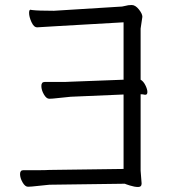

<svg xmlns="http://www.w3.org/2000/svg" viewBox="-20 -735 678 766"><path d="M212 -631Q174 -629 129 -626H128Q115 -626 105.5 -647Q96 -668 96 -684Q96 -700 107 -695H108Q132 -692 195 -692L452 -708Q468 -708 479.5 -711.5Q491 -715 505.5 -715Q520 -715 534 -697.5Q548 -680 548 -668L541 -621V-417Q552 -411 560 -395Q568 -379 568 -368Q568 -357 560 -357H558Q550 -359 541 -359V-54L545 -3Q545 11 531 11Q517 11 498 5Q479 -1 478 -2L177 2Q154 4 128.5 7Q103 10 91.5 10Q80 10 70 -7.5Q60 -25 60 -40.5Q60 -56 73 -56H135Q162 -56 176 -57L473 -61V-358L262 -349Q239 -347 213.5 -344Q188 -341 176.5 -341Q165 -341 155 -358.5Q145 -376 145 -392Q145 -408 158 -408H221Q247 -408 261 -409L473 -417V-646Z"/></svg>

Font: Moon Stars Kai T
Style: Regular
Weight: 400
Designer: GuiWonder
Version: Version 1.101